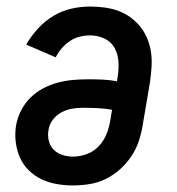

<svg xmlns="http://www.w3.org/2000/svg" viewBox="-20 -558 540 586"><path d="M202 8Q177 8 152 3.5Q127 -1 105.5 -11.5Q84 -22 67 -39Q50 -56 40.5 -78Q31 -100 28 -125Q25 -150 29 -175Q33 -198 44 -220Q55 -242 72.5 -259.5Q90 -277 112 -288.5Q134 -300 157 -306Q180 -312 203 -314Q226 -316 250 -316Q272 -316 293.5 -315Q315 -314 337 -310L339 -323Q343 -346 341.5 -369.5Q340 -393 329.5 -412Q319 -431 298.5 -440.5Q278 -450 255 -450Q239 -450 223 -446Q207 -442 193 -432.5Q179 -423 168 -410Q157 -397 150 -383L60 -422Q75 -448 96 -471Q117 -494 143 -509.5Q169 -525 197.5 -531.5Q226 -538 255 -538Q277 -538 299.5 -535Q322 -532 342 -524.5Q362 -517 379 -504.5Q396 -492 409 -475.5Q422 -459 430 -439Q438 -419 441 -397.5Q444 -376 442.5 -353.5Q441 -331 438 -309L416 -179Q412 -153 404 -128.5Q396 -104 381.5 -82Q367 -60 346.5 -41.5Q326 -23 302 -11.5Q278 0 252.5 4Q227 8 202 8ZM203 -80Q224 -80 245.5 -88Q267 -96 282.5 -113Q298 -130 306 -151Q314 -172 317 -193L322 -223Q300 -227 277 -228Q254 -229 231 -229Q215 -229 198.5 -226Q182 -223 166.5 -214.5Q151 -206 140.5 -191.5Q130 -177 128 -161Q125 -144 129 -128Q133 -112 144 -101Q155 -90 170.5 -85Q186 -80 203 -80Z"/></svg>

Font: Iosevka Slab Semibold
Style: Italic
Weight: 600
Italic angle: -9°
Monospace: yes
Designer: Belleve Invis
Foundry: Belleve Invis
Version: Version 11.1.1; ttfautohint (v1.8.3)